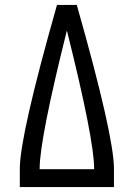

<svg xmlns="http://www.w3.org/2000/svg" viewBox="-20 -755 540 775"><path d="M60 0V-74Q60 -207 210 -735H290Q440 -207 440 -74V0ZM140 -72H360V-74Q360 -192 250 -632Q140 -192 140 -74Z"/></svg>

Font: Iosevka SS08
Style: Regular
Weight: 400
Monospace: yes
Designer: Belleve Invis
Foundry: Belleve Invis
Version: 2.1.0; ttfautohint (v1.8.2)